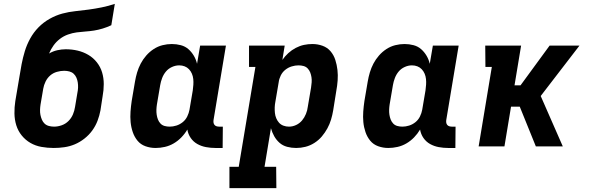

<svg xmlns="http://www.w3.org/2000/svg" viewBox="-20 -755 3040 990"><path d="M257 8Q225 8 194 2.5Q163 -3 137 -18Q111 -33 92 -56.5Q73 -80 64 -109Q55 -138 54.5 -170Q54 -202 59 -234L80 -358Q85 -391 91.5 -424.5Q98 -458 108 -491Q118 -524 135.5 -556Q153 -588 178.5 -614Q204 -640 236 -658Q268 -676 301.5 -685Q335 -694 369 -697.5Q403 -701 436.5 -705.5Q470 -710 504.5 -717Q539 -724 572 -735L554 -625Q533 -615 510 -608Q487 -601 465 -597.5Q443 -594 420.5 -592.5Q398 -591 375.5 -588Q353 -585 330.5 -577Q308 -569 289 -554.5Q270 -540 256 -520.5Q242 -501 233 -479Q253 -491 275.5 -496Q298 -501 319 -501Q351 -501 380.5 -494Q410 -487 435.5 -472Q461 -457 479.5 -433.5Q498 -410 506.5 -381.5Q515 -353 515 -321.5Q515 -290 509 -258L498 -186Q493 -159 483 -132.5Q473 -106 456 -82.5Q439 -59 415.5 -40.5Q392 -22 366 -11Q340 0 312 4Q284 8 257 8ZM259 -102Q278 -102 298 -109Q318 -116 333 -131Q348 -146 356 -165Q364 -184 367 -204L379 -276Q382 -290 382.5 -303.5Q383 -317 381 -330Q379 -343 374 -354.5Q369 -366 360 -374.5Q351 -383 338 -386.5Q325 -390 311 -390Q293 -390 273.5 -384.5Q254 -379 239 -366Q224 -353 215 -334.5Q206 -316 203 -298L189 -216Q187 -203 186.5 -189Q186 -175 188.5 -162.5Q191 -150 196 -138Q201 -126 210 -117.5Q219 -109 232 -105.5Q245 -102 259 -102Z M782 8Q755 8 730 -1Q705 -10 689 -29.5Q673 -49 664.5 -74Q656 -99 653.5 -125.5Q651 -152 653 -179.5Q655 -207 659 -234L676 -334Q680 -358 687 -381.5Q694 -405 705.5 -427Q717 -449 734 -468.5Q751 -488 772.5 -502Q794 -516 818 -522Q842 -528 866 -528Q890 -528 912.5 -522Q935 -516 951.5 -501.5Q968 -487 979.5 -467.5Q991 -448 996 -426L1012 -520H1145L1081 -136Q1080 -129 1081 -122.5Q1082 -116 1086 -111Q1090 -106 1096.5 -104Q1103 -102 1110 -102H1129L1128 8H1091Q1066 8 1042 3.5Q1018 -1 997.5 -12.5Q977 -24 963.5 -43.5Q950 -63 946 -87Q933 -65 915 -46.5Q897 -28 875.5 -15.5Q854 -3 830 2.5Q806 8 782 8ZM855 -102Q872 -102 889.5 -107.5Q907 -113 922 -125Q937 -137 945.5 -154.5Q954 -172 957 -189L974 -289Q976 -304 977 -318.5Q978 -333 976.5 -347.5Q975 -362 969.5 -375Q964 -388 954.5 -398Q945 -408 932 -413Q919 -418 904 -418Q885 -418 866.5 -409.5Q848 -401 835.5 -386Q823 -371 816 -352.5Q809 -334 806 -316L789 -216Q787 -203 786.5 -189.5Q786 -176 788 -163Q790 -150 794.5 -138.5Q799 -127 807.5 -118Q816 -109 828.5 -105.5Q841 -102 855 -102Z M1163 215V105H1211L1297 -410H1264V-520H1448L1436 -446Q1449 -465 1466.5 -481Q1484 -497 1505 -508Q1526 -519 1547.5 -523.5Q1569 -528 1591 -528Q1618 -528 1643 -519Q1668 -510 1684.5 -490.5Q1701 -471 1709 -446Q1717 -421 1720 -394.5Q1723 -368 1721 -340.5Q1719 -313 1714 -286L1698 -186Q1694 -162 1687 -138.5Q1680 -115 1668 -93Q1656 -71 1639.5 -51.5Q1623 -32 1601 -18Q1579 -4 1555 2Q1531 8 1507 8Q1483 8 1460.5 2Q1438 -4 1421.5 -18.5Q1405 -33 1394 -52.5Q1383 -72 1377 -94L1344 105H1404L1405 215ZM1470 -102Q1489 -102 1507 -110.5Q1525 -119 1537.5 -134Q1550 -149 1557.5 -167.5Q1565 -186 1567 -204L1584 -304Q1586 -317 1587 -330.5Q1588 -344 1586 -357Q1584 -370 1579.5 -381.5Q1575 -393 1566.5 -402Q1558 -411 1545.5 -414.5Q1533 -418 1519 -418Q1502 -418 1484 -412.5Q1466 -407 1451 -395Q1436 -383 1427.5 -365.5Q1419 -348 1417 -331L1400 -231Q1397 -216 1396.5 -201.5Q1396 -187 1397.5 -172.5Q1399 -158 1404.5 -145Q1410 -132 1419 -122Q1428 -112 1441.5 -107Q1455 -102 1470 -102Z M1982 8Q1955 8 1930 -1Q1905 -10 1889 -29.5Q1873 -49 1864.5 -74Q1856 -99 1853.5 -125.5Q1851 -152 1853 -179.5Q1855 -207 1859 -234L1876 -334Q1880 -358 1887 -381.5Q1894 -405 1905.5 -427Q1917 -449 1934 -468.5Q1951 -488 1972.5 -502Q1994 -516 2018 -522Q2042 -528 2066 -528Q2090 -528 2112.5 -522Q2135 -516 2151.5 -501.5Q2168 -487 2179.5 -467.5Q2191 -448 2196 -426L2212 -520H2345L2281 -136Q2280 -129 2281 -122.5Q2282 -116 2286 -111Q2290 -106 2296.5 -104Q2303 -102 2310 -102H2329L2328 8H2291Q2266 8 2242 3.5Q2218 -1 2197.5 -12.5Q2177 -24 2163.5 -43.5Q2150 -63 2146 -87Q2133 -65 2115 -46.5Q2097 -28 2075.5 -15.5Q2054 -3 2030 2.5Q2006 8 1982 8ZM2055 -102Q2072 -102 2089.5 -107.5Q2107 -113 2122 -125Q2137 -137 2145.5 -154.5Q2154 -172 2157 -189L2174 -289Q2176 -304 2177 -318.5Q2178 -333 2176.5 -347.5Q2175 -362 2169.5 -375Q2164 -388 2154.5 -398Q2145 -408 2132 -413Q2119 -418 2104 -418Q2085 -418 2066.5 -409.5Q2048 -401 2035.5 -386Q2023 -371 2016 -352.5Q2009 -334 2006 -316L1989 -216Q1987 -203 1986.5 -189.5Q1986 -176 1988 -163Q1990 -150 1994.5 -138.5Q1999 -127 2007.5 -118Q2016 -109 2028.5 -105.5Q2041 -102 2055 -102Z M2448 0 2516 -410H2483L2482 -520H2667L2633 -315H2664L2814 -520H2968L2768 -260L2882 0H2743L2660 -205H2615L2581 0Z"/></svg>

Font: Iosevka Etoile Extrabold
Style: Italic
Weight: 800
Italic angle: -9°
Designer: Belleve Invis
Foundry: Belleve Invis
Version: Version 22.1.2; ttfautohint (v1.8.4)